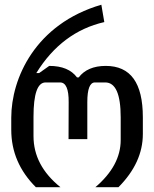

<svg xmlns="http://www.w3.org/2000/svg" viewBox="-20 -780 642 800"><path d="M129.4 0H231.9C157.2 -60.1 119.6 -130.9 119.6 -212.9V-293.5C119.6 -388.7 136.2 -436.5 169.9 -436.5H230.5C254.4 -436.5 266.6 -409.2 266.1 -355L265.6 -200.2H343.8V-355C343.8 -409.2 354.5 -436.5 375.5 -436.5H418.5C461.4 -436.5 482.9 -388.2 482.9 -291V-196.8C482.9 -125.5 447.8 -60.1 377.4 0H473.6C541.5 -68.4 575.2 -142.1 575.2 -221.7V-291C575.2 -435.1 523.9 -505.4 420.4 -505.4C369.1 -505.4 331.1 -488.3 308.1 -457.5H300.8C277.3 -489.3 238.8 -505.4 185.1 -505.4L143.1 -475.6H131.3C202.1 -590.3 296.9 -661.1 414.6 -688L402.3 -760.3C127 -680.2 26.9 -453.1 26.9 -289.6V-239.3C26.9 -147.9 61 -68.4 129.4 0Z"/></svg>

Font: Hack
Style: Regular
Weight: 400
Monospace: yes
Designer: Christopher Simpkins
Foundry: Christopher Simpkins
Version: Version 2.010